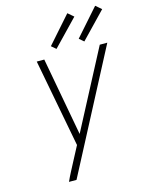

<svg xmlns="http://www.w3.org/2000/svg" viewBox="-139 -1049 869 1133"><g transform="rotate(-15 295.5 -482.0)"><path d="M138 0H184L569 -735H523L272 -257L184 -735H138L240 -198L192 -107Q178 -80 164 -53.5Q150 -27 138 0ZM440 -777 591 -934 556 -964 412 -801ZM270 -777 421 -934 386 -964 242 -801Z"/></g></svg>

Font: Iosevka Sparkle Extralight
Style: Italic
Weight: 200
Italic angle: -9°
Designer: Belleve Invis
Foundry: Belleve Invis
Version: Version 4.5.0; ttfautohint (v1.8.3)